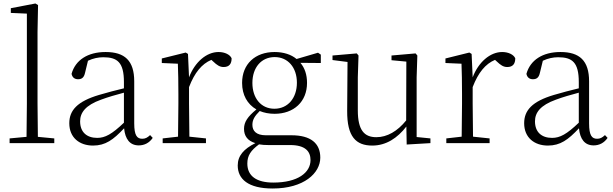

<svg xmlns="http://www.w3.org/2000/svg" viewBox="-20 -820 3514 1100"><path d="M131 0H291V-27L197 -36L195 -226V-637L198 -791L183 -800L42 -773V-746L134 -742V-226L132 -36L35 -27V0Z M775 13C807 13 835 -1 855 -30L840 -46C824 -31 812 -25 795 -25C765 -25 749 -44 749 -113V-354C749 -473 694 -522 585 -522C483 -522 412 -476 390 -397C394 -377 407 -366 427 -366C448 -366 461 -375 467 -402L484 -472C514 -486 543 -492 572 -492C652 -492 690 -463 690 -350V-314C644 -303 594 -290 547 -276C423 -239 377 -188 377 -114C377 -31 436 14 513 14C584 14 629 -19 691 -85C697 -23 724 13 775 13ZM690 -117C621 -51 582 -30 537 -30C478 -30 439 -62 439 -125C439 -175 470 -217 559 -249C599 -264 645 -277 690 -289Z M999 0H1160V-27L1065 -37L1063 -226V-321C1095 -404 1136 -454 1191 -477L1201 -468C1223 -447 1239 -436 1261 -436C1293 -436 1307 -454 1307 -486C1298 -507 1268 -522 1232 -522C1163 -522 1096 -464 1063 -377L1057 -511L1044 -519L907 -485V-459L999 -455C1001 -405 1002 -350 1002 -281V-226L1000 -37L912 -27V0Z M1552 -197C1476 -197 1426 -257 1426 -345C1426 -433 1477 -493 1554 -493C1629 -493 1681 -434 1681 -346C1681 -258 1629 -197 1552 -197ZM1553 -168C1663 -168 1739 -237 1739 -345C1739 -392 1726 -431 1701 -460L1818 -459V-507L1802 -518L1679 -482C1648 -508 1604 -522 1553 -522C1442 -522 1367 -453 1367 -345C1367 -276 1397 -223 1449 -193C1399 -152 1378 -121 1378 -82C1378 -41 1399 -13 1443 0C1377 33 1342 72 1342 128C1342 206 1402 260 1542 260C1721 260 1815 172 1815 83C1815 0 1759 -45 1650 -45H1503C1448 -45 1426 -70 1426 -105C1426 -134 1439 -155 1468 -184C1492 -174 1521 -168 1553 -168ZM1464 7C1480 10 1498 11 1516 11H1642C1731 11 1759 49 1759 97C1759 169 1686 226 1546 226C1450 226 1397 189 1397 117C1397 71 1417 42 1464 7Z M2310 8 2446 0V-27L2367 -35V-377L2371 -502L2361 -514L2223 -502V-475L2308 -467L2307 -130C2257 -68 2198 -34 2136 -34C2067 -34 2030 -74 2030 -188V-377L2034 -502L2024 -514L1885 -502V-476L1971 -465L1969 -185C1968 -37 2019 14 2113 14C2192 14 2257 -29 2308 -95Z M2624 0H2785V-27L2690 -37L2688 -226V-321C2720 -404 2761 -454 2816 -477L2826 -468C2848 -447 2864 -436 2886 -436C2918 -436 2932 -454 2932 -486C2923 -507 2893 -522 2857 -522C2788 -522 2721 -464 2688 -377L2682 -511L2669 -519L2532 -485V-459L2624 -455C2626 -405 2627 -350 2627 -281V-226L2625 -37L2537 -27V0Z M3381 13C3413 13 3441 -1 3461 -30L3446 -46C3430 -31 3418 -25 3401 -25C3371 -25 3355 -44 3355 -113V-354C3355 -473 3300 -522 3191 -522C3089 -522 3018 -476 2996 -397C3000 -377 3013 -366 3033 -366C3054 -366 3067 -375 3073 -402L3090 -472C3120 -486 3149 -492 3178 -492C3258 -492 3296 -463 3296 -350V-314C3250 -303 3200 -290 3153 -276C3029 -239 2983 -188 2983 -114C2983 -31 3042 14 3119 14C3190 14 3235 -19 3297 -85C3303 -23 3330 13 3381 13ZM3296 -117C3227 -51 3188 -30 3143 -30C3084 -30 3045 -62 3045 -125C3045 -175 3076 -217 3165 -249C3205 -264 3251 -277 3296 -289Z"/></svg>

Font: Noto Serif CJK HK ExtraLight
Style: Regular
Weight: 200
Designer: Ryoko NISHIZUKA 西塚涼子 (kana & ideographs); Frank Grießhammer (Latin, Greek & Cyrillic); Wenlong ZHANG 张文龙 (bopomofo); San
Foundry: Adobe
Version: Version 2.001;hotconv 1.1.0;makeotfexe 2.6.0